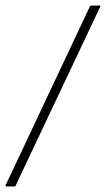

<svg xmlns="http://www.w3.org/2000/svg" viewBox="-37 -675 384 695"><path d="M-13 0Q-15 0 -16.5 -1.5Q-18 -3 -16 -6L288 -651Q290 -655 296 -655H322Q329 -655 325 -649L20 -4Q19 0 15 0Z"/></svg>

Font: Sofia Sans Condensed ExtraLight
Style: Italic
Weight: 250
Italic angle: -9°
Version: Version 4.100